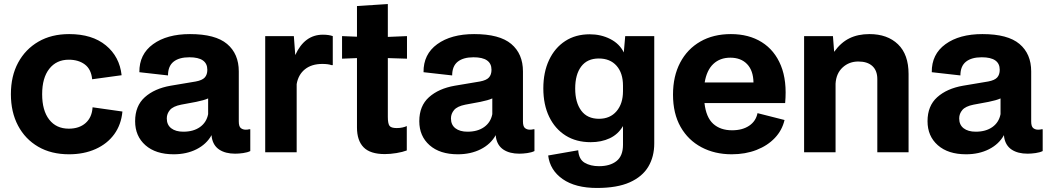

<svg xmlns="http://www.w3.org/2000/svg" viewBox="-20 -755 5200 952"><path d="M322 10Q234 10 169.5 -27.5Q105 -65 69.5 -132Q34 -199 34 -288Q34 -378 70 -444.5Q106 -511 170.5 -548.5Q235 -586 323 -586Q437 -586 505 -530Q573 -474 583 -382L437 -362Q432 -412 400.5 -435.5Q369 -459 321 -459Q260 -459 224.5 -414Q189 -369 189 -288Q189 -207 224 -162Q259 -117 321 -117Q373 -117 404.5 -145Q436 -173 439 -223L587 -202Q581 -137 546.5 -89.5Q512 -42 454 -16Q396 10 322 10Z M841 10Q752 10 701 -35Q650 -80 650 -154Q650 -230 698 -273Q746 -316 826 -330L951 -351Q983 -357 995.5 -371Q1008 -385 1008 -409Q1008 -471 919 -471Q868 -471 840.5 -449Q813 -427 813 -381L671 -397Q670 -486 739 -536Q808 -586 922 -586Q1048 -586 1106 -537Q1164 -488 1164 -401V-153Q1164 -128 1174 -120Q1184 -112 1198 -112Q1209 -112 1215 -114H1221V-6Q1207 1 1185.5 4Q1164 7 1146 7Q1098 7 1067.5 -13Q1037 -33 1030 -74L1029 -85Q1004 -40 954.5 -15Q905 10 841 10ZM889 -102Q939 -102 971.5 -125Q1004 -148 1012 -189V-267Q1001 -262 986.5 -258Q972 -254 953 -250L878 -236Q838 -228 822.5 -209.5Q807 -191 807 -168Q807 -136 829 -119Q851 -102 889 -102Z M1295 0V-576H1437L1444 -482Q1490 -583 1581 -583Q1610 -583 1630 -576V-432H1624Q1607 -438 1578 -438Q1525 -438 1492 -411.5Q1459 -385 1451 -338V0Z M1888 9Q1816 9 1783 -24.5Q1750 -58 1750 -123V-467L1676 -464V-576L1750 -573V-725L1903 -735V-572L1998 -576V-464L1903 -467V-175Q1903 -143 1911 -131.5Q1919 -120 1947 -120Q1963 -120 1976 -123Q1989 -126 1997 -130V-9Q1976 -1 1945.5 4Q1915 9 1888 9Z M2250 10Q2161 10 2110 -35Q2059 -80 2059 -154Q2059 -230 2107 -273Q2155 -316 2235 -330L2360 -351Q2392 -357 2404.5 -371Q2417 -385 2417 -409Q2417 -471 2328 -471Q2277 -471 2249.5 -449Q2222 -427 2222 -381L2080 -397Q2079 -486 2148 -536Q2217 -586 2331 -586Q2457 -586 2515 -537Q2573 -488 2573 -401V-153Q2573 -128 2583 -120Q2593 -112 2607 -112Q2618 -112 2624 -114H2630V-6Q2616 1 2594.5 4Q2573 7 2555 7Q2507 7 2476.5 -13Q2446 -33 2439 -74L2438 -85Q2413 -40 2363.5 -15Q2314 10 2250 10ZM2298 -102Q2348 -102 2380.5 -125Q2413 -148 2421 -189V-267Q2410 -262 2395.5 -258Q2381 -254 2362 -250L2287 -236Q2247 -228 2231.5 -209.5Q2216 -191 2216 -168Q2216 -136 2238 -119Q2260 -102 2298 -102Z M2940 177Q2833 177 2770 133Q2707 89 2698 16L2847 -10Q2850 35 2879 52Q2908 69 2950 69Q3005 69 3037 43.5Q3069 18 3069 -37V-130Q3045 -89 3003.5 -69.5Q2962 -50 2909 -50Q2837 -50 2784.5 -83Q2732 -116 2703 -176Q2674 -236 2674 -317Q2674 -397 2702.5 -457.5Q2731 -518 2782.5 -551.5Q2834 -585 2904 -585Q2960 -585 3006 -561.5Q3052 -538 3073 -495L3080 -576H3224V-44Q3224 22 3194.5 71.5Q3165 121 3102.5 149Q3040 177 2940 177ZM2950 -166Q3005 -166 3037 -203.5Q3069 -241 3069 -303V-330Q3069 -393 3037 -429Q3005 -465 2949 -465Q2892 -465 2862 -425.5Q2832 -386 2832 -316Q2832 -247 2862 -206.5Q2892 -166 2950 -166Z M3608 10Q3524 10 3458 -25Q3392 -60 3354.5 -126Q3317 -192 3317 -286Q3317 -377 3352.5 -444.5Q3388 -512 3452.5 -549Q3517 -586 3604 -586Q3693 -586 3757 -546Q3821 -506 3852 -430Q3883 -354 3873 -244H3473Q3481 -173 3516.5 -141Q3552 -109 3610 -109Q3661 -109 3694.5 -131.5Q3728 -154 3736 -194L3870 -160Q3858 -109 3822 -71Q3786 -33 3731 -11.5Q3676 10 3608 10ZM3601 -469Q3550 -469 3517 -438Q3484 -407 3474 -346H3716Q3715 -405 3684.5 -437Q3654 -469 3601 -469Z M3967 0V-576H4110L4116 -498Q4149 -544 4191.5 -565Q4234 -586 4291 -586Q4380 -586 4432.5 -535.5Q4485 -485 4485 -388V0H4330V-363Q4330 -405 4305.5 -427.5Q4281 -450 4236 -450Q4190 -450 4158 -420.5Q4126 -391 4123 -340V0Z M4770 10Q4681 10 4630 -35Q4579 -80 4579 -154Q4579 -230 4627 -273Q4675 -316 4755 -330L4880 -351Q4912 -357 4924.5 -371Q4937 -385 4937 -409Q4937 -471 4848 -471Q4797 -471 4769.5 -449Q4742 -427 4742 -381L4600 -397Q4599 -486 4668 -536Q4737 -586 4851 -586Q4977 -586 5035 -537Q5093 -488 5093 -401V-153Q5093 -128 5103 -120Q5113 -112 5127 -112Q5138 -112 5144 -114H5150V-6Q5136 1 5114.5 4Q5093 7 5075 7Q5027 7 4996.5 -13Q4966 -33 4959 -74L4958 -85Q4933 -40 4883.5 -15Q4834 10 4770 10ZM4818 -102Q4868 -102 4900.5 -125Q4933 -148 4941 -189V-267Q4930 -262 4915.5 -258Q4901 -254 4882 -250L4807 -236Q4767 -228 4751.5 -209.5Q4736 -191 4736 -168Q4736 -136 4758 -119Q4780 -102 4818 -102Z"/></svg>

Font: BDO Grotesk
Style: Bold
Weight: 700
Designer: Deni Anggara
Foundry: Lokal Container
Version: Version 2.000